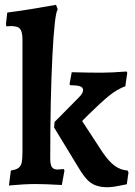

<svg xmlns="http://www.w3.org/2000/svg" viewBox="-20 -762 557 795"><path d="M73 -134V-598Q73 -624 66.5 -637Q60 -650 45 -652Q35 -654 28 -654L6 -653Q5 -657 5 -666L10 -710Q96 -721 212 -742L219 -723Q206 -707 197 -531Q188 -355 188 -105Q188 -80 195 -70Q202 -60 218 -60L244 -62L247 -56L236 4Q166 0 128 0Q81 0 17 6L25 -56Q47 -59 57 -67Q67 -75 70 -89.5Q73 -104 73 -134ZM206 -257 303 -355Q315 -367 319.5 -374.5Q324 -382 324 -389Q324 -400 312 -404.5Q300 -409 271 -409L268 -414L277 -463Q350 -461 398 -461Q441 -461 504 -466L507 -461L499 -405Q464 -392 431 -365Q398 -338 348 -289Q348 -289 320 -261L405 -131Q431 -93 455 -75.5Q479 -58 508 -56L512 -48L505 1Q455 12 432 13Q406 14 388 9Q364 4 345.5 -13.5Q327 -31 305 -68L204 -234Z"/></svg>

Font: Alegreya
Style: Bold
Weight: 700
Designer: Juan Pablo del Peral
Foundry: Huerta Tipografica
Version: Version 2.008; ttfautohint (v1.8)